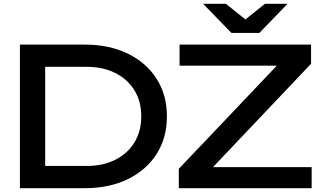

<svg xmlns="http://www.w3.org/2000/svg" viewBox="-20 -983 1689 1003"><path d="M423 -750Q551 -750 647.5 -703Q744 -656 798 -571.5Q852 -487 852 -375Q852 -263 798 -178.5Q744 -94 647.5 -47Q551 0 423 0H84V-750ZM216 -46 143 -116H432Q518 -116 582.5 -148.5Q647 -181 682.5 -239.5Q718 -298 718 -375Q718 -453 682.5 -511Q647 -569 582.5 -601.5Q518 -634 432 -634H143L216 -704ZM914 0V-101L1468 -684L1553 -640H918V-750H1605V-650L1050 -65L977 -110H1608V0ZM1335 -811H1189L1041 -963H1160L1290 -859H1234L1364 -963H1482Z"/></svg>

Font: Unbounded
Style: Regular
Weight: 400
Designer: Luke Prowse, Jean-Baptiste Morizot, Fátima Lázaro, Florian Runge
Foundry: NaN
Version: Version 1.701;gftools[0.9.28.dev5+ged2979d]